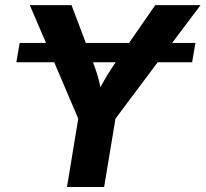

<svg xmlns="http://www.w3.org/2000/svg" viewBox="-20 -748 822 768"><path d="M761.7 -576.2 748.5 -499H610.8L441.9 -273.4L396.5 0H248L293 -273.4L196.8 -499H45.4L58.6 -576.2H164.1L99.1 -727.5H266.1L323.2 -576.2H496.1L601.1 -727.5H782.2L668.5 -576.2ZM442.9 -499H352.1Q361.3 -474.6 368.7 -450.9Q376 -427.2 381.8 -399.4Q397 -427.7 411.6 -451.4Q426.3 -475.1 442.9 -499Z"/></svg>

Font: Inter
Style: Bold Italic
Weight: 700
Italic angle: -9.39999°
Designer: Rasmus Andersson
Foundry: rsms
Version: Version 4.001;git-9221beed3